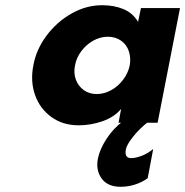

<svg xmlns="http://www.w3.org/2000/svg" viewBox="-20 -471 711 737"><path d="M108 -220Q119 -281 158.5 -334Q198 -387 254.5 -419Q311 -451 372 -451Q418 -451 454 -436Q490 -421 510 -387L521 -440H671L585 0H435L445 -53Q418 -21 373 -5.5Q328 10 282 10Q221 10 177 -22Q133 -54 114.5 -106.5Q96 -159 108 -220ZM478 -220Q483 -249 474.5 -274.5Q466 -300 444.5 -315Q423 -330 394 -330Q365 -330 338 -315Q311 -300 292 -274.5Q273 -249 268 -220Q262 -191 271 -166Q280 -141 301 -125.5Q322 -110 351 -110Q380 -110 407 -125Q434 -140 453 -165.5Q472 -191 478 -220ZM356 137Q363 102 388.5 62.5Q414 23 451 -5H551Q516 22 491 53.5Q466 85 463 103Q460 119 465 127.5Q470 136 483 136Q500 136 523 127.5Q546 119 568 101L547 213Q525 229 498 237.5Q471 246 443 246Q393 246 370 214Q347 182 356 137Z"/></svg>

Font: Teachers[wght] Italic
Style: Regular
Weight: 400
Designer: Alfredo Marco Pradil & Chank Diesel
Version: Version 1.000;Glyphs 3.1.2 (3151)